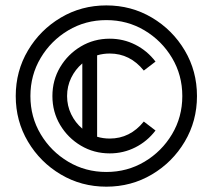

<svg xmlns="http://www.w3.org/2000/svg" viewBox="-20 -701 799 721"><path d="M392.1 -125Q332.5 -125 283.7 -154.1Q234.9 -183.1 205.8 -231.9Q176.8 -280.8 176.8 -340.3Q176.8 -399.9 205.8 -448.7Q234.9 -497.6 283.7 -526.6Q332.5 -555.7 392.1 -555.7Q443.4 -555.7 488 -533.2Q532.7 -510.7 564 -469.7L520 -436Q468.3 -500 392.1 -500Q367.2 -500 344.7 -493.2V-187.5Q367.2 -180.7 392.1 -180.7Q468.3 -180.7 520 -244.6L564 -210.9Q532.7 -169.9 488 -147.5Q443.4 -125 392.1 -125ZM289.1 -217.8V-462.9Q262.7 -440.4 247.3 -408.7Q231.9 -377 231.9 -340.3Q231.9 -303.7 247.3 -272Q262.7 -240.2 289.1 -217.8ZM379.4 0Q285.6 0 208.3 -45.9Q130.9 -91.8 85 -169.2Q39.1 -246.6 39.1 -340.3Q39.1 -434.1 85 -511.5Q130.9 -588.9 208.3 -634.8Q285.6 -680.7 379.4 -680.7Q473.1 -680.7 550.5 -634.8Q627.9 -588.9 673.8 -511.5Q719.7 -434.1 719.7 -340.3Q719.7 -246.6 673.8 -169.2Q627.9 -91.8 550.5 -45.9Q473.1 0 379.4 0ZM379.4 -55.2Q458 -55.2 522.7 -93.8Q587.4 -132.3 626 -197Q664.6 -261.7 664.6 -340.3Q664.6 -418.9 626 -483.6Q587.4 -548.3 522.7 -586.9Q458 -625.5 379.4 -625.5Q300.8 -625.5 236.1 -586.9Q171.4 -548.3 132.8 -483.6Q94.2 -418.9 94.2 -340.3Q94.2 -261.7 132.8 -197Q171.4 -132.3 236.1 -93.8Q300.8 -55.2 379.4 -55.2Z"/></svg>

Font: X Company
Style: Regular
Weight: 400
Designer: GGBotNet
Foundry: GGBotNet
Version: 0.90